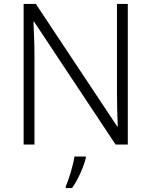

<svg xmlns="http://www.w3.org/2000/svg" viewBox="-20 -734 769 975"><path d="M629 0V-714H574V-261C574 -206 576 -133 578 -92H575L162 -714H100V0H155V-451C155 -514 152 -572 150 -624H153L567 0ZM416 68V61H358C352 104 329 180 314 212V221H346C378 176 405 112 416 68Z"/></svg>

Font: Noto Sans Ethiopic Light
Style: Regular
Weight: 300
Designer: Monotype Design Team
Foundry: Monotype Imaging Inc.
Version: Version 2.102